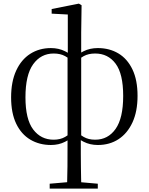

<svg xmlns="http://www.w3.org/2000/svg" viewBox="-20 -801 837 1080"><path d="M259.5 259.8V232.4L377.6 222.2H414.3L530.1 232.4V259.8ZM357 259.8Q359 198.4 359.5 133.8Q360 69.2 360 -22.1V-27.1V-485.7L361.4 -495.1V-719.4L270.6 -724.2V-750.2L423.6 -780.6L438.9 -771.6L436.7 -617.7V-489V-483V-30.1L434.5 -20.2Q434.5 30 434.6 68.8Q434.7 107.7 435.2 139.8Q435.7 171.9 436.2 200.5Q436.7 229.1 437.7 259.8ZM266.6 14.6Q201.4 14.6 150.6 -15.5Q99.7 -45.7 71.1 -105.3Q42.5 -165 42.5 -253.2Q42.5 -342 71.1 -404Q99.7 -466.1 150.4 -498.4Q201.2 -530.6 266.4 -530.6Q310.2 -530.6 345.5 -512.9Q380.8 -495.1 396.6 -476.3L398.6 -465.9L396.6 -451Q372.6 -470.7 346.2 -485.3Q319.8 -500 281.8 -500Q210.2 -500 166.7 -439.8Q123.2 -379.7 123.2 -253.6Q123.2 -130.2 166.7 -72.7Q210.2 -15.2 281.6 -15.2Q319.6 -15.2 346.1 -30.8Q372.6 -46.3 396.6 -65.2L399.2 -39.5H396.6Q380.8 -21.4 345.7 -3.4Q310.7 14.6 266.6 14.6ZM530.3 14.6Q486.3 14.6 450.7 -3.5Q415.2 -21.6 400.3 -39.5H397.7L400.3 -64.9Q424.4 -46.3 450.9 -30.8Q477.4 -15.2 515.2 -15.2Q587.5 -15.2 630.2 -75.8Q672.9 -136.3 672.9 -261.4Q672.9 -386 630.2 -443Q587.5 -500 515.4 -500Q477.4 -500 450.9 -485.3Q424.4 -470.7 400.3 -450.8L397.9 -466.1L400.3 -476.5Q415.2 -495.4 450.6 -513Q486.1 -530.6 530.3 -530.6Q595.6 -530.6 646 -500.5Q696.4 -470.3 725 -410.5Q753.7 -350.8 753.7 -261.8Q753.7 -174 725.1 -112.3Q696.6 -50.7 646.6 -18Q596.6 14.6 530.3 14.6Z"/></svg>

Font: Source Han Serif JP VF
Style: Regular
Weight: 250
Designer: Ryoko NISHIZUKA 西塚涼子 (kana & ideographs); Frank Grießhammer (Latin, Greek & Cyrillic); Wenlong ZHANG 张文龙 (bopomofo); San
Foundry: Adobe
Version: Version 2.001;hotconv 1.1.0;makeotfexe 2.6.0